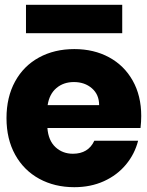

<svg xmlns="http://www.w3.org/2000/svg" viewBox="-20 -770 609 798"><path d="M564 -238H177Q181 -186 210.5 -158.5Q240 -131 283 -131Q347 -131 372 -185H554Q540 -130 503.5 -86Q467 -42 412 -17Q357 8 289 8Q207 8 143 -27Q79 -62 43 -127Q7 -192 7 -279Q7 -366 42.5 -431Q78 -496 142 -531Q206 -566 289 -566Q370 -566 433 -532Q496 -498 531.5 -435Q567 -372 567 -288Q567 -264 564 -238ZM392 -333Q392 -377 362 -403Q332 -429 287 -429Q244 -429 214.5 -404Q185 -379 178 -333ZM488 -750V-632H88V-750Z"/></svg>

Font: Poppins A&M
Style: Bold-A&M
Weight: 700
Designer: Ninad Kale (Devanagari), Jonny Pinhorn (Latin)
Foundry: Indian Type Foundry
Version: 4.004